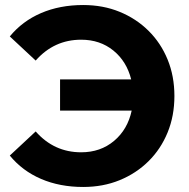

<svg xmlns="http://www.w3.org/2000/svg" viewBox="-20 -732 754 764"><path d="M311 12Q218 12 143.5 -20Q69 -52 19 -113L122 -209Q195 -126 303 -126Q380 -126 434 -171.5Q488 -217 504 -292H219V-416H502Q484 -488 431 -531Q378 -574 303 -574Q195 -574 122 -491L19 -587Q69 -648 143.5 -680Q218 -712 311 -712Q390 -712 456 -685Q522 -658 571 -609.5Q620 -561 647 -495Q674 -429 674 -350Q674 -271 647 -205Q620 -139 571 -90.5Q522 -42 456 -15Q390 12 311 12Z"/></svg>

Font: Montserrat
Style: Bold
Weight: 700
Designer: Julieta Ulanovsky
Foundry: Julieta Ulanovsky
Version: Version 9.000; ttfautohint (v1.8.4.7-5d5b)